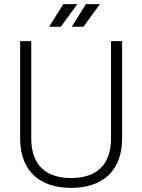

<svg xmlns="http://www.w3.org/2000/svg" viewBox="-20 -900 692 934"><path d="M288 -880 219 -770H276L356 -880ZM398 -880 329 -770H386L466 -880ZM78 -700V-227C78 -62 180 14 326 14C472 14 574 -62 574 -227V-700H520V-227C520 -96 448 -34 326 -34C204 -34 132 -96 132 -227V-700Z"/></svg>

Font: Space Text Light
Style: Regular
Weight: 300
Designer: Florian Karsten (Space Text), Colophon Foundry (Space Mono)
Foundry: Florian Karsten
Version: Version 1.003;PS 001.003;hotconv 1.0.88;makeotf.lib2.5.64775